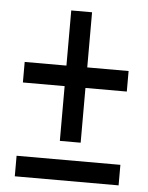

<svg xmlns="http://www.w3.org/2000/svg" viewBox="-48 -652 533 691"><g transform="rotate(5 219.0 -306.0)"><path d="M31.2 0V-74.2H406.2V0ZM256.8 -413.1H406.2V-338.9H256.8V-141.1H181.6V-338.9H30.8V-413.1H181.6V-612.3H256.8Z"/></g></svg>

Font: Open Sans Condensed Medium
Style: Regular
Weight: 500
Width: 3
Designer: Monotype Design Team
Foundry: Monotype Imaging Inc.
Version: Version 3.000